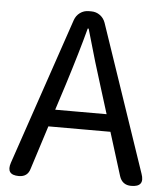

<svg xmlns="http://www.w3.org/2000/svg" viewBox="-52 -780 712 826"><g transform="rotate(5 303.5 -366.5)"><path d="M60 0Q3 0 21 -54L237 -689Q244 -709 260.5 -721Q277 -733 298 -733H309Q330 -733 346.5 -721Q363 -709 370 -689L585 -56Q605 0 545 0Q506 0 494 -38L436 -224H302H168L108 -36Q98 0 60 0ZM191 -298H302H413L378 -410Q348 -503 304 -658H300Q273 -556 227 -410Z"/></g></svg>

Font: GenSenRounded JP R
Style: Regular
Weight: 400
Version: Version 1.501;PS 1;hotconv 16.6.51;makeotf.lib2.5.65220